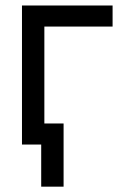

<svg xmlns="http://www.w3.org/2000/svg" viewBox="-20 -536 465 712"><path d="M397.5 -515.6V-437.5H144.5V0H61.5V-515.6ZM132.8 156.2V0H96.7V-78.1H215.8V156.2Z"/></svg>

Font: Inter Display
Style: Regular
Weight: 400
Designer: Rasmus Andersson
Foundry: rsms
Version: Version 4.000;git-37864ae